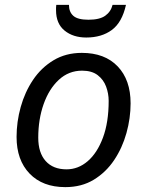

<svg xmlns="http://www.w3.org/2000/svg" viewBox="-20 -760 603 788"><path d="M248 8Q155 8 101.5 -47.5Q48 -103 48 -198Q48 -260 65 -321Q82 -382 115.5 -432Q149 -482 199.5 -512.5Q250 -543 316 -543Q410 -543 463 -487.5Q516 -432 516 -336Q516 -275 499 -214Q482 -153 448.5 -103Q415 -53 365 -22.5Q315 8 248 8ZM253 -65Q301 -65 340 -98.5Q379 -132 402.5 -195Q426 -258 426 -346Q426 -376 415.5 -404.5Q405 -433 381 -451.5Q357 -470 317 -470Q262 -470 221.5 -432.5Q181 -395 159 -332.5Q137 -270 137 -195Q137 -133 167.5 -99Q198 -65 253 -65ZM334 -606Q280 -606 245 -634.5Q210 -663 210 -718Q210 -723 210 -728.5Q210 -734 211 -740H263Q263 -711 281 -695Q299 -679 343 -679Q389 -679 412 -695.5Q435 -712 442 -740H497Q481 -668 439 -637Q397 -606 334 -606Z"/></svg>

Font: Noto IKEA Latin
Style: Italic
Weight: 400
Italic angle: -12°
Designer: Monotype Design Team
Foundry: Monotype Imaging Inc.
Version: Version 1.0